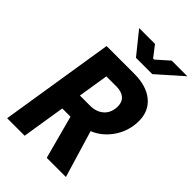

<svg xmlns="http://www.w3.org/2000/svg" viewBox="-273 -1050 1155 1155"><g transform="rotate(45 304.5 -472.5)"><path d="M21 0 137 -730H372Q476 -730 535 -681.5Q594 -633 594 -549Q594 -529 591 -508Q580 -437 536.5 -381Q493 -325 431 -300L521 0H358L284 -276H214L170 0ZM320 -406Q375 -406 408.5 -437Q442 -468 442 -522Q442 -559 418 -579.5Q394 -600 351 -600H265L234 -406ZM451 -805H312L199 -945H334L388 -875H397L476 -945H609Z"/></g></svg>

Font: JetBrains Mono Extra Bold
Style: Italic
Weight: 800
Italic angle: -9°
Monospace: yes
Designer: Philipp Nurullin, Konstantin Bulenkov
Foundry: JetBrains
Version: 2.002